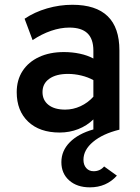

<svg xmlns="http://www.w3.org/2000/svg" viewBox="-20 -543 587 804"><path d="M356.5 241.5Q302.5 241.5 269.8 212.5Q237 183.5 237 136Q237 88.5 272.2 52.8Q307.5 17 371 -1V-43Q344 -16.5 307.5 -2.2Q271 12 230 12Q146 12 98 -33.5Q50 -79 50 -157Q50 -208 74.5 -245.8Q99 -283.5 143.5 -304.2Q188 -325 247.5 -325Q282.5 -325 314.2 -318.2Q346 -311.5 371 -298V-331Q371 -380 346 -403.8Q321 -427.5 270.5 -427.5Q233.5 -427.5 194 -414Q154.5 -400.5 116.5 -375L83 -464.5Q124.5 -492.5 177 -507.8Q229.5 -523 283 -523Q381.5 -523 430.8 -475.2Q480 -427.5 480 -332V0Q410.5 17 370 50.8Q329.5 84.5 329.5 126Q329.5 147.5 341.2 160.8Q353 174 372 174Q399 174 416 154L469.5 192.5Q425.5 241.5 356.5 241.5ZM253 -84Q286 -84 317 -98.2Q348 -112.5 371 -138V-207.5Q348.5 -220 320.2 -226.8Q292 -233.5 265 -233.5Q215 -233.5 186.5 -213.2Q158 -193 158 -157.5Q158 -123.5 183 -103.8Q208 -84 253 -84Z"/></svg>

Font: Overpass SemiBold
Style: Regular
Weight: 600
Designer: Delve Withrington, Dave Bailey, Thomas Jockin
Foundry: Delve Fonts LLC
Version: Version 4.000